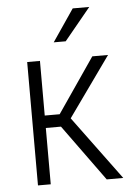

<svg xmlns="http://www.w3.org/2000/svg" viewBox="-53 -779 564 819"><g transform="rotate(-5 229.0 -369.5)"><path d="M195.8 -241.2H130.9V0H76.2V-528.3H130.9V-294.4H194.8L355 -528.3H422.4L240.2 -272.9L441.4 0H370.6ZM289.6 -739.3H360.4L247.6 -602.1H196.3Z"/></g></svg>

Font: MAUL Condensed Light
Style: Light
Weight: 300
Designer: MAUL
Version: Version 2.137; 2017; ttfautohint (v1.8.3)